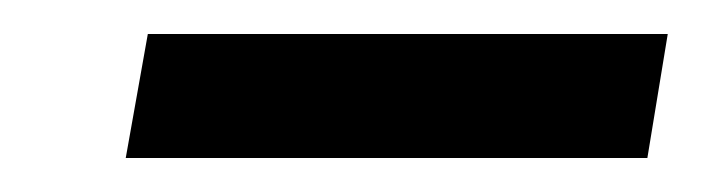

<svg xmlns="http://www.w3.org/2000/svg" viewBox="-20 -668 413 113"><path d="M67 -648H373L361 -575H54Z"/></svg>

Font: Oak Sans
Style: Italic
Weight: 400
Italic angle: -9.49998°
Foundry: Erik Kennedy, Walven
Version: Version 1.000